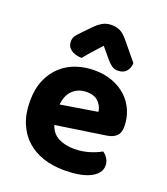

<svg xmlns="http://www.w3.org/2000/svg" viewBox="-137 -829 817 940"><g transform="rotate(20 271.5 -359.0)"><path d="M186 -177Q200 -135 235 -117.5Q270 -100 316 -100Q358 -100 395 -111.5Q432 -123 455 -137Q470 -127 480 -111Q490 -95 490 -76Q490 -53 476 -36Q462 -19 437.5 -7.5Q413 4 379.5 9.5Q346 15 306 15Q247 15 197 -1.5Q147 -18 111 -50.5Q75 -83 54.5 -132Q34 -181 34 -247Q34 -311 54.5 -358Q75 -405 109.5 -436Q144 -467 188.5 -481.5Q233 -496 280 -496Q331 -496 373.5 -480.5Q416 -465 446.5 -437Q477 -409 494 -370Q511 -331 511 -285Q511 -253 494 -237Q477 -221 446 -216ZM281 -383Q238 -383 209.5 -356.5Q181 -330 176 -280L367 -311Q365 -337 344 -360Q323 -383 281 -383ZM281 -624Q268 -610 257.5 -598.5Q247 -587 237.5 -576Q228 -565 218.5 -554.5Q209 -544 199 -531Q164 -532 143 -547.5Q122 -563 122 -589Q122 -608 132 -621Q142 -634 162 -654L201 -694Q218 -711 237.5 -722Q257 -733 283 -733Q307 -733 327 -724Q347 -715 372 -684L446 -594Q446 -569 431 -551Q416 -533 386 -533Q368 -533 354 -543Q340 -553 326 -570Z"/></g></svg>

Font: Baloo Bhai 2
Style: Bold
Weight: 700
Designer: Supriya Tembe, Noopur Datye and Ek Type
Foundry: Ek Type
Version: Version 1.640;PS 1.000;hotconv 16.6.51;makeotf.lib2.5.65220;